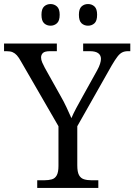

<svg xmlns="http://www.w3.org/2000/svg" viewBox="-26 -929 664 949"><path d="M158 0V-38H193Q214 -38 230 -42.5Q246 -47 254.5 -62.5Q263 -78 263 -109V-305L78 -625Q67 -645 57.5 -655.5Q48 -666 36.5 -671Q25 -676 6 -676H-6V-714H255V-676H222Q195 -676 186 -667Q177 -658 177 -645Q177 -633 183 -619.5Q189 -606 196 -593L271 -459Q289 -428 302.5 -399Q316 -370 327 -345Q335 -365 350.5 -394Q366 -423 384 -455L454 -581Q464 -599 468.5 -613.5Q473 -628 473 -638Q473 -656 459.5 -666Q446 -676 418 -676H385V-714H618V-676H606Q590 -676 578 -670Q566 -664 554.5 -649Q543 -634 527 -607L356 -305V-112Q356 -79 364.5 -63.5Q373 -48 389 -43Q405 -38 426 -38H460V0ZM409 -802Q390 -802 377 -814Q364 -826 364 -856Q364 -885 377 -897Q390 -909 409 -909Q428 -909 441 -897Q454 -885 454 -856Q454 -826 441 -814Q428 -802 409 -802ZM224 -802Q205 -802 192 -814Q179 -826 179 -856Q179 -885 192 -897Q205 -909 224 -909Q242 -909 255.5 -897Q269 -885 269 -856Q269 -826 255.5 -814Q242 -802 224 -802Z"/></svg>

Font: Noto Serif Hentaigana EL
Style: Regular
Weight: 400
Designer: Kazuhiro Yamada
Foundry: nipponia
Version: Version 1.000